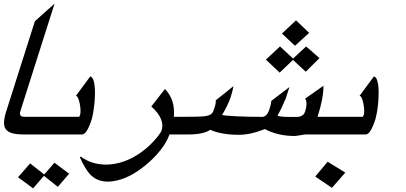

<svg xmlns="http://www.w3.org/2000/svg" viewBox="-20 -805 2209 1045"><path d="M155.8 -73.2H109.9Q70.3 -73.2 46.1 -80.1Q22 -86.9 11.2 -102.3Q0.5 -117.7 2 -141.8Q3.4 -166 14.6 -201.2L169.9 -689.5L276.9 -785.2L91.3 -201.2Q81.1 -169.4 110.8 -169.4H186.5Z M78.1 159.7 144 84.5 220.7 144.5 276.4 80.6 356.4 140.6 294.4 211.9 219.2 151.9 160.2 220.2ZM480 -158.2Q453.1 -73.2 426.8 -73.2H127L157.7 -169.4H408.2Q413.1 -169.4 416 -179.7Q418.9 -189 418.2 -206.3Q417.5 -223.6 414.1 -240.7Q410.6 -257.8 405.3 -270.5Q399.9 -283.2 393.1 -283.2L471.2 -389.2Q481.9 -386.2 487.8 -370.8Q493.7 -355.5 495.6 -333Q497.6 -310.5 496.6 -283.9Q495.6 -257.3 492.9 -232.7Q490.2 -208 486.6 -188Q482.9 -168 480 -158.2Z M918.5 -73.2H902.3Q895 -51.8 882.1 -29.5Q869.1 -7.3 851.6 14.6Q834 36.6 812.3 58.1Q790.5 79.6 766.1 99.1Q712.4 142.1 662.4 162.6Q612.3 183.1 567.4 183.6Q505.4 183.6 467.3 140.6Q456.1 127.9 442.6 105.7Q429.2 83.5 414.6 50.8L419.9 47.4Q449.2 69.3 483.9 80.1Q518.6 90.8 556.6 90.8Q592.8 90.8 630.6 80.8Q668.5 70.8 705.8 50.5Q743.2 30.3 778.8 -0.2Q814.5 -30.8 846.2 -72.3H845.7Q856 -85 859.4 -94.7Q879.4 -157.2 803.7 -225.6L877.9 -320.8Q905.8 -291.5 918 -254.6Q930.2 -217.8 926.3 -169.4H949.2Z M1662.6 -626 1585.4 -555.7 1514.6 -622.6 1591.3 -694.3ZM1427.2 -480.5 1503.9 -552.2 1575.2 -486.3 1646 -552.2 1718.8 -488.8 1644 -414.6 1574.7 -479 1502 -409.7ZM1699.7 -73.2H1643.6Q1640.6 -73.2 1632.6 -72Q1624.5 -70.8 1615 -69.1Q1605.5 -67.4 1596.7 -66.2Q1587.9 -64.9 1583.5 -64.9Q1492.7 -64.9 1421.4 -102.5Q1380.9 -86.4 1346.4 -78.9Q1312 -71.3 1279.8 -71.3Q1186 -71.3 1124.5 -98.6Q1088.9 -73.2 1003.4 -73.2H889.6L920.4 -169.4H986.3Q1022.9 -169.4 1047.9 -169.9Q1072.8 -170.4 1089.6 -172.1Q1106.4 -173.8 1116.2 -177.2Q1126 -180.7 1131.6 -186Q1137.2 -191.4 1140.4 -199.2Q1143.6 -207 1147 -217.8L1148.4 -222.2Q1155.3 -241.2 1154.3 -258.8L1250.5 -335.9Q1247.6 -315.4 1236.3 -278.8Q1221.2 -232.9 1189 -179.7Q1192.4 -177.7 1211.4 -175.8Q1230.5 -173.8 1260.3 -172.4Q1290 -170.9 1327.9 -169.9Q1365.7 -168.9 1406.7 -168.9Q1433.1 -168.9 1446.8 -211.4Q1457 -243.7 1456.1 -255.4L1555.2 -331.1L1535.6 -270Q1528.3 -253.9 1522.5 -240.5Q1516.6 -227.1 1511.5 -216.1Q1506.3 -205.1 1501.2 -195.6Q1496.1 -186 1490.7 -177.2Q1494.1 -168.5 1559.1 -168.5Q1604.5 -168.5 1605 -168.9Q1632.3 -173.8 1640.1 -196.3Q1656.2 -247.6 1640.6 -268.1L1740.2 -337.9Q1742.2 -276.4 1708.5 -169.4H1730.5Z M1859.4 134.3 1786.6 217.3 1695.8 155.8 1763.2 75.2ZM2023.9 -158.2Q1997.1 -73.2 1970.7 -73.2H1670.9L1701.7 -169.4H1952.1Q1957 -169.4 1960 -179.7Q1962.9 -189 1962.2 -206.3Q1961.4 -223.6 1958 -240.7Q1954.6 -257.8 1949.2 -270.5Q1943.8 -283.2 1937 -283.2L2015.1 -389.2Q2025.9 -386.2 2031.7 -370.8Q2037.6 -355.5 2039.6 -333Q2041.5 -310.5 2040.5 -283.9Q2039.6 -257.3 2036.9 -232.7Q2034.2 -208 2030.5 -188Q2026.9 -168 2023.9 -158.2Z"/></svg>

Font: XB Khoramshahr
Style: Italic
Weight: 400
Italic angle: -12°
Designer: Behnam
Foundry: Irmug
Version: Version 8.005 2009